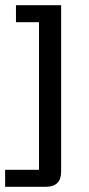

<svg xmlns="http://www.w3.org/2000/svg" viewBox="-30 -554 341 738"><path d="M-10.3 164V98.6H119.9V-468.6H31.4V-534H205V105.3Q205 164 146.3 164Z"/></svg>

Font: Mozilla Text ExtraLight
Style: Regular
Weight: 200
Designer: Studio DRAMA
Foundry: Studio DRAMA
Version: Version 1.000